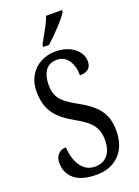

<svg xmlns="http://www.w3.org/2000/svg" viewBox="-173 -1003 782 1084"><g transform="rotate(-20 217.5 -460.5)"><path d="M36 -126Q36 -157 54 -176Q72 -195 101 -195Q105 -123 136.5 -79.5Q168 -36 219 -36Q269 -36 296 -68.5Q323 -101 323 -160Q323 -200 309 -228.5Q295 -257 267.5 -279Q240 -301 192 -328Q119 -369 86 -419Q53 -469 53 -548Q53 -600 76 -640Q99 -680 139.5 -702Q180 -724 229 -724Q277 -724 312 -707.5Q347 -691 365.5 -665Q384 -639 384 -611Q384 -579 366.5 -564.5Q349 -550 315 -550Q315 -604 290.5 -640.5Q266 -677 220 -677Q176 -677 153 -645.5Q130 -614 130 -559Q130 -522 141 -496.5Q152 -471 178.5 -449Q205 -427 253 -401Q330 -359 365.5 -311.5Q401 -264 401 -187Q401 -94 349.5 -42Q298 10 213 10Q124 10 80 -26.5Q36 -63 36 -126ZM175 -784 194 -819Q236 -890 250 -931H346V-921Q332 -896 290.5 -851Q249 -806 210 -771H175Z"/></g></svg>

Font: Noto Serif Cond
Style: Regular
Weight: 400
Width: 3
Designer: Monotype Design Team
Foundry: Monotype Imaging Inc.
Version: Version 1.001